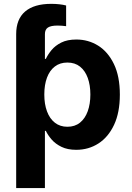

<svg xmlns="http://www.w3.org/2000/svg" viewBox="-20 -754 670 978"><path d="M62.4 -422.3V-580.1Q62.4 -656.4 108 -695.4Q153.7 -734.4 241.2 -734.4Q263.1 -734.4 282.4 -732.2Q301.8 -730.1 316.8 -726V-620.6Q305.5 -622.1 294.6 -623Q283.8 -623.8 273.4 -623.8Q239.2 -623.8 224 -613.7Q208.8 -603.6 208.8 -580.1V-422.3ZM62.4 204.1V-545.9H206.4V-454H213.5Q223.6 -475.8 242.3 -498.7Q261 -521.5 291.9 -537.1Q322.7 -552.7 369.1 -552.7Q429.8 -552.7 480 -521.5Q530.1 -490.2 560.3 -427.7Q590.5 -365.3 590.5 -272Q590.5 -181.1 561.2 -118.5Q531.9 -55.8 481.6 -23.3Q431.4 9.1 368.3 9.1Q323.9 9.1 293.1 -6Q262.3 -21 243.1 -43.2Q223.9 -65.4 213.5 -87.4H208.8V204.1ZM323.2 -108.3Q361.5 -108.3 387.5 -129.3Q413.5 -150.3 426.9 -187.4Q440.3 -224.6 440.3 -272.5Q440.3 -320.4 427 -357.1Q413.7 -393.8 387.7 -414.6Q361.8 -435.4 323.2 -435.4Q285.5 -435.4 259.3 -415.2Q233 -395.1 219.4 -358.7Q205.7 -322.2 205.7 -272.5Q205.7 -223.3 219.5 -186.4Q233.2 -149.5 259.6 -128.9Q286 -108.3 323.2 -108.3Z"/></svg>

Font: Adwaita Sans
Style: Regular
Weight: 400
Designer: Rasmus Andersson
Foundry: rsms
Version: Version 4.001;git-9221beed3